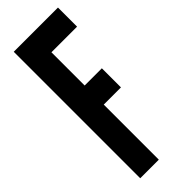

<svg xmlns="http://www.w3.org/2000/svg" viewBox="-244 -762 789 789"><g transform="rotate(-45 150.5 -367.5)"><path d="M40 0V-735H297V-624H148V-431H248V-320H148V0Z"/></g></svg>

Font: League Gothic
Style: Regular
Weight: 400
Designer: The League of Moveable Type
Version: Version 2.001